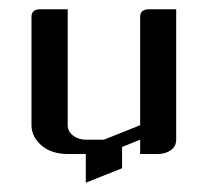

<svg xmlns="http://www.w3.org/2000/svg" viewBox="-20 -332 448 414"><path d="M47.9 -62V-295.9Q47.9 -312 66.9 -312H126V-62Q126 -48.8 137.2 -40Q148.9 -30.8 165 -30.8H204.1L282.2 -62V-295.9Q282.2 -312 301.8 -312H359.9V-30.8Q359.9 -16.6 349.1 -8.8Q337.4 0 320.8 0H282.2V-30.8L243.2 -15.1V30.8L165 62V0H126Q91.3 0 69.8 -18.1Q47.9 -37.1 47.9 -62Z"/></svg>

Font: Hhenum
Style: Regular
Weight: 400
Designer: T. Christopher White
Version: Version 1.0